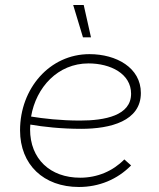

<svg xmlns="http://www.w3.org/2000/svg" viewBox="-20 -740 636 766"><path d="M295 6C375 6 448 -24 503 -80L476 -104C431 -58 369 -31 300 -31C180 -31 100 -106 100 -224L101 -243C153 -234 224 -226 304 -226C421 -226 542 -257 542 -369C542 -470 444 -524 337 -524C178 -524 60 -387 60 -220C60 -83 154 6 295 6ZM311 -591H343L314 -720H272ZM104 -275C124 -392 211 -487 333 -487C421 -487 503 -446 503 -366C503 -279 399 -259 299 -259C222 -259 153 -267 104 -275Z"/></svg>

Font: Fixel Display ExtraLight
Style: Italic
Weight: 200
Italic angle: -10°
Designer: AlfaBravo + MacPaw
Foundry: Kyrylo Tkachov, Marchela Mozhyna, Serhii Makarenko, Maria Weinstein, Zakhar Kryvoshyya
Version: Version 1.210;Glyphs 3.2 (3217)